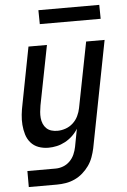

<svg xmlns="http://www.w3.org/2000/svg" viewBox="-61 -761 672 1015"><g transform="rotate(-5 275.0 -253.5)"><path d="M199 210H50V125H200Q220 125 240 117.5Q260 110 275.5 94.5Q291 79 299.5 59.5Q308 40 312 20L330 -75Q318 -55 300 -38Q282 -21 260.5 -9.5Q239 2 216.5 7Q194 12 172 12Q144 12 119.5 3Q95 -6 78.5 -25Q62 -44 54.5 -69Q47 -94 45 -120.5Q43 -147 46 -174.5Q49 -202 55 -230L113 -530H211L149 -214Q146 -197 144.5 -180.5Q143 -164 144.5 -148Q146 -132 152 -117.5Q158 -103 169 -92.5Q180 -82 195 -77.5Q210 -73 227 -73Q248 -73 270 -80.5Q292 -88 309.5 -104Q327 -120 337 -141Q347 -162 351 -183L419 -530H517L407 36Q402 59 393.5 82.5Q385 106 370.5 126.5Q356 147 336.5 164Q317 181 294 191.5Q271 202 247 206Q223 210 199 210ZM506 -643H183L182 -717H505Z"/></g></svg>

Font: Lode Dark
Style: Bold Italic
Weight: 700
Italic angle: -11°
Monospace: yes
Designer: Belleve Invis
Foundry: Belleve Invis
Version: Version 29.2.0; ttfautohint (v1.8.3)